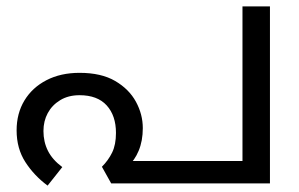

<svg xmlns="http://www.w3.org/2000/svg" viewBox="-20 -574 936 601"><path d="M229 -346Q297 -346 340.5 -320.5Q384 -295 405.5 -255.5Q427 -216 427 -173Q427 -133 414 -102Q401 -71 382 -57L357 -70H739V-554H825V0H328L299 -52Q319 -72 331 -96.5Q343 -121 343 -158Q343 -212 314 -244Q285 -276 229 -276Q194 -276 168.5 -260.5Q143 -245 129.5 -220Q116 -195 116 -164Q116 -130 130 -102Q144 -74 175 -51L129 7Q87 -24 59.5 -66.5Q32 -109 32 -166Q32 -219 56.5 -259.5Q81 -300 125.5 -323Q170 -346 229 -346Z"/></svg>

Font: malayalam15
Style: Book
Weight: 400
Designer: Jelle Bosma - Monotype Design Team
Foundry: Monotype Imaging Inc.
Version: Version 2.003